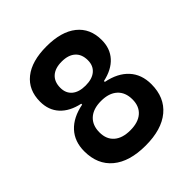

<svg xmlns="http://www.w3.org/2000/svg" viewBox="-195 -834 975 975"><g transform="rotate(-45 293.0 -346.5)"><path d="M293 9.8Q177.7 9.8 114.7 -42.7Q51.8 -95.2 51.8 -190.4Q51.8 -260.7 93.3 -305.7Q134.8 -350.6 211.9 -365.7V-372.1Q144 -386.7 107.7 -426.5Q71.3 -466.3 71.3 -527.3Q71.3 -610.8 129.2 -657Q187 -703.1 293 -703.1Q398.9 -703.1 456.8 -657Q514.6 -610.8 514.6 -527.3Q514.6 -466.3 478.5 -426.5Q442.4 -386.7 375 -372.1V-365.7Q451.7 -350.6 492.9 -305.7Q534.2 -260.7 534.2 -190.4Q534.2 -95.2 471.2 -42.7Q408.2 9.8 293 9.8ZM293 -100.1Q349.6 -100.1 380.6 -127.2Q411.6 -154.3 411.6 -203.6Q411.6 -254.4 380.6 -282.7Q349.6 -311 293 -311Q236.3 -311 205.3 -282.7Q174.3 -254.4 174.3 -203.6Q174.3 -154.3 205.3 -127.2Q236.3 -100.1 293 -100.1ZM293 -421.4Q340.3 -421.4 366.2 -443.4Q392.1 -465.3 392.1 -504.4Q392.1 -547.4 366.2 -570.6Q340.3 -593.8 293 -593.8Q245.6 -593.8 219.7 -570.6Q193.8 -547.4 193.8 -504.4Q193.8 -465.3 219.7 -443.4Q245.6 -421.4 293 -421.4Z"/></g></svg>

Font: Cascadia Code SemiBold
Style: Regular
Weight: 600
Monospace: yes
Designer: Aaron Bell
Foundry: Saja Typeworks
Version: Version 2404.023; ttfautohint (v1.8.4)